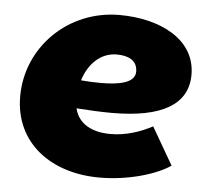

<svg xmlns="http://www.w3.org/2000/svg" viewBox="-44 -580 704 645"><g transform="rotate(5 307.5 -258.0)"><path d="M314 17C412 17 506 -12 552 -44L479 -170C439 -149 391 -132 338 -132C279 -132 230 -154 217 -208C261 -205 301 -203 337 -203C506 -203 592 -254 592 -354C592 -474 470 -533 334 -533C160 -533 25 -397 25 -232C25 -75 150 17 314 17ZM224 -303C241 -359 282 -400 336 -400C374 -400 406 -387 406 -348C406 -310 352 -300 291 -300C269 -300 246 -301 224 -303Z"/></g></svg>

Font: Fixel Display 20240404 Black
Style: Italic
Weight: 900
Italic angle: -10°
Designer: AlfaBravo + MacPaw
Foundry: Kyrylo Tkachov, Marchela Mozhyna, Serhii Makarenko, Maria Weinstein, Zakhar Kryvoshyya
Version: Version 1.211;Glyphs 3.2 (3225)